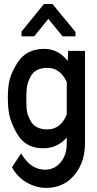

<svg xmlns="http://www.w3.org/2000/svg" viewBox="-20 -800 477 945"><path d="M66.4 -137.7Q41 -180.7 29.8 -218.3Q18.6 -255.9 18.6 -319.3Q18.6 -378.9 29.3 -414.6Q40 -450.2 66.4 -492.2Q109.4 -558.6 196.3 -559.6Q266.6 -559.6 313.5 -500L315.4 -549.8H398.4V-96.7Q398.4 -2 347.7 59.6Q295.9 124 208 125Q158.2 125 110.4 97.7Q64.5 70.3 41 26.4L39.1 22.5L84 -44.9L87.9 -38.1Q133.8 35.2 202.1 35.2Q249 35.2 279.3 -2Q308.6 -38.1 308.6 -94.7V-123Q261.7 -70.3 194.3 -70.3Q108.4 -69.3 66.4 -137.7ZM132.8 -426.8Q118.2 -401.4 113.8 -379.4Q109.4 -357.4 109.4 -308.6Q109.4 -265.6 113.8 -246.1Q118.2 -226.6 132.8 -201.2Q156.2 -163.1 212.9 -163.1Q278.3 -163.1 308.6 -236.3V-396.5Q275.4 -466.8 212.9 -465.8Q155.3 -465.8 132.8 -426.8ZM85.9 -621.1V-644.5L196.3 -780.3H238.3L351.6 -642.6V-621.1H288.1L217.8 -707L148.4 -621.1Z"/></svg>

Font: RobotoJAA
Style: Medium
Weight: 500
Version: Version 2.05; 2016-11-05